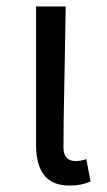

<svg xmlns="http://www.w3.org/2000/svg" viewBox="-20 -563 332 596"><path d="M92 -113V-543H184L180 -319Q177 -182 177 -106Q177 -63 215 -63Q230 -63 248 -69L261 0Q235 13 195 13Q92 13 92 -113Z"/></svg>

Font: Source Han Sans K Regular
Style: Regular
Weight: 400
Designer: Ryoko NISHIZUKA  (kana & ideographs); Paul D. Hunt (Latin, Greek & Cyrillic); Wenlong ZHANG  (bopomofo); Sandoll Communi
Foundry: Adobe Systems Incorporated
Version: Version 1.00 July 18, 2014, initial release